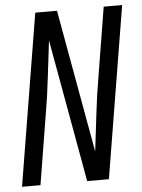

<svg xmlns="http://www.w3.org/2000/svg" viewBox="-53 -777 606 819"><g transform="rotate(-5 250.5 -367.5)"><path d="M8 0 129 -735H222L332 -123Q342 -202 351 -281.5Q360 -361 374 -441L422 -735H501L380 0H287L177 -612Q167 -533 158 -453.5Q149 -374 135 -294L87 0Z"/></g></svg>

Font: Iosevka
Style: Italic
Weight: 400
Italic angle: -9°
Monospace: yes
Designer: Belleve Invis
Foundry: Belleve Invis
Version: Version 32.5.0; ttfautohint (v1.8.4)